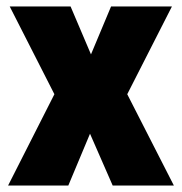

<svg xmlns="http://www.w3.org/2000/svg" viewBox="-20 -573 562 593"><path d="M148 -282 5 0H191L258 -160L328 0H517L373 -282L511 -553H323L261 -405L198 -553H10Z"/></svg>

Font: Noto Sans Georgian Condensed Black
Style: Regular
Weight: 900
Width: 3
Designer: Monotype Design Team, Akaki Razmadze
Foundry: Google LLC
Version: Version 2.005